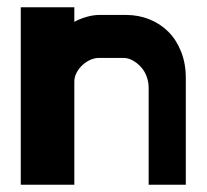

<svg xmlns="http://www.w3.org/2000/svg" viewBox="-20 -457 568 527"><path d="M388 50V-217Q388 -232 382.5 -247Q377 -262 367 -273Q357 -284 344.5 -291Q332 -298 319 -298H251Q240 -298 228.5 -293Q217 -288 207 -279Q197 -270 190.5 -258Q184 -246 184 -233V50H37V-437H184V-397Q198 -405 217 -410.5Q236 -416 253 -416H326Q360 -416 390 -404Q420 -392 442 -370Q464 -348 477 -315.5Q490 -283 490 -243V50Z"/></svg>

Font: BM HANNA
Style: Regular
Weight: 400
Designer: BONGJIN KIM, JAEHYUN KEUM, MINJUNG KIM, JUHEE TAE
Foundry: WOOWA BROTHERS Corporation.
Version: Version 1.000